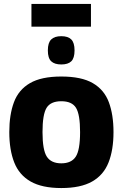

<svg xmlns="http://www.w3.org/2000/svg" viewBox="-20 -941 620 971"><path d="M27 -273Q27 -361 50.5 -424Q74 -487 131.5 -520.5Q189 -554 290 -554Q392 -554 449.5 -520.5Q507 -487 530.5 -424Q554 -361 554 -273Q554 -183 529 -119.5Q504 -56 446 -23Q388 10 290 10Q193 10 135 -23Q77 -56 52 -119.5Q27 -183 27 -273ZM195 -273Q195 -182 217 -148.5Q239 -115 290 -115Q341 -115 363 -148.5Q385 -182 385 -273Q385 -362 364.5 -395.5Q344 -429 290 -429Q236 -429 215.5 -395.5Q195 -362 195 -273ZM290 -615Q256 -615 239 -631Q222 -647 222 -686Q222 -725 239 -741.5Q256 -758 290 -758Q324 -758 340.5 -741.5Q357 -725 357 -686Q357 -647 340.5 -631Q324 -615 290 -615ZM139 -806V-921H440V-806Z"/></svg>

Font: Georama
Style: Bold
Weight: 700
Designer: Jean-Baptiste Levee
Foundry: Production Type
Version: Version 1.000